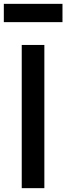

<svg xmlns="http://www.w3.org/2000/svg" viewBox="-36 -979 345 999"><path d="M-16.1 -863.8V-959H289.1V-863.8ZM77.1 0V-745.1H194.8V0Z"/></svg>

Font: Plus Jakarta Sans SemiBold
Style: Regular
Weight: 600
Designer: Gumpita Rahayu
Foundry: Tokotype
Version: Version 2.006